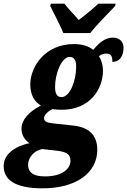

<svg xmlns="http://www.w3.org/2000/svg" viewBox="-91 -786 693 1046"><path d="M254 -606H401C437 -653 501 -715 536 -753L539 -766H445C423 -745 370 -701 338 -677C318 -701 275 -744 260 -766H186L183 -753C202 -715 239 -644 254 -606ZM141 240C325 240 439 155 439 30C439 -53 389 -94 307 -102L198 -114C170 -117 149 -121 149 -143C149 -157 167 -179 196 -192C209 -189 229 -188 245 -188C400 -188 470 -301 470 -402C470 -430 461 -460 448 -480C462 -490 472 -494 489 -494C513 -494 522 -480 521 -449C569 -449 582 -492 582 -526C582 -556 563 -581 524 -581C480 -581 447 -551 417 -514C391 -536 353 -546 312 -546C153 -546 74 -421 74 -326C74 -272 95 -232 132 -211C67 -178 26 -133 26 -85C26 -46 48 -20 70 -6C-1 8 -71 50 -71 118C-71 190 -15 240 141 240ZM244 -257C221 -257 209 -273 209 -313C209 -384 244 -476 289 -476C312 -476 324 -459 324 -422C324 -349 291 -257 244 -257ZM154 175C79 175 62 144 62 112C62 71 96 34 139 26L210 34C272 40 293 55 293 89C293 134 248 175 154 175Z"/></svg>

Font: Noto Serif Condensed Black
Style: Italic
Weight: 900
Width: 3
Italic angle: -12°
Designer: Monotype Design Team
Foundry: Monotype Imaging Inc.
Version: Version 2.013